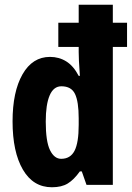

<svg xmlns="http://www.w3.org/2000/svg" viewBox="-20 -780 556 810"><path d="M199 10Q120 10 76.5 -64.5Q33 -139 33 -268Q33 -393 75 -466.5Q117 -540 191 -540Q229 -540 259.5 -521Q290 -502 312 -460H317Q314 -498 313 -523.5Q312 -549 312 -560V-582H226V-684H312V-760H456V-684H516V-582H456V0H345L325 -57H317Q292 -22 266 -6Q240 10 199 10ZM238 -110Q277 -110 294.5 -144Q312 -178 312 -253V-281Q312 -351 296.5 -383.5Q281 -416 239 -416Q206 -416 189.5 -377.5Q173 -339 173 -267Q173 -183 191 -146.5Q209 -110 238 -110Z"/></svg>

Font: Noto Sans Gurmukhi ExtraCondensed ExtraBold
Style: Regular
Weight: 800
Width: 2
Designer: Jelle Bosma - Monotype Design Team
Foundry: Monotype Imaging Inc.
Version: Version 2.004; ttfautohint (v1.8.4.7-5d5b)